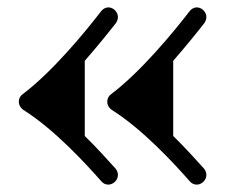

<svg xmlns="http://www.w3.org/2000/svg" viewBox="-20 -502 630 521"><path d="M535 -440C538 -445 540 -450 540 -456C540 -469 528 -482 514 -482C507 -482 499 -478 494 -471C450 -414 363 -308 281 -246C275 -242 271 -234 271 -226C271 -219 274 -211 283 -204C366 -152 451 -60 495 -10C500 -4 507 -1 514 -1C527 -1 540 -13 540 -27C540 -33 538 -39 534 -44C513 -67 484 -100 450 -133V-337C484 -376 514 -413 535 -440ZM295 -440C298 -445 300 -450 300 -456C300 -469 288 -482 274 -482C267 -482 259 -478 254 -471C210 -414 123 -308 41 -246C35 -242 31 -234 31 -226C31 -219 34 -211 43 -204C126 -152 211 -60 255 -10C260 -4 267 -1 274 -1C287 -1 300 -13 300 -27C300 -33 298 -39 294 -44C273 -67 244 -100 210 -133V-337C244 -376 274 -413 295 -440Z"/></svg>

Font: Ribeye
Style: Regular
Weight: 400
Designer: Astigmatic (AOETI)
Foundry: Astigmatic (AOETI)
Version: Version 1.000